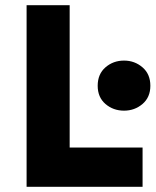

<svg xmlns="http://www.w3.org/2000/svg" viewBox="-20 -720 601 740"><path d="M82.5 0V-700H248.5V-151.5H529.5V0ZM458 -293.5Q416.5 -293.5 386.5 -319.2Q356.5 -345 356.5 -389.5Q356.5 -434.5 386.5 -460.5Q416.5 -486.5 458 -486.5Q499 -486.5 529.2 -460.5Q559.5 -434.5 559.5 -389.5Q559.5 -345 529.2 -319.2Q499 -293.5 458 -293.5Z"/></svg>

Font: Geologica
Style: Bold
Weight: 700
Designer: Sindre Bremnes, Frode Helland
Foundry: Monokrom Skriftforlag AS
Version: Version 1.010; ttfautohint (v1.8.4.7-5d5b);gftools[0.9.28]